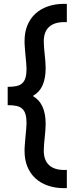

<svg xmlns="http://www.w3.org/2000/svg" viewBox="-20 -770 428 1000"><path d="M328.1 115.2V210H314Q267.6 210 229.5 196.8Q191.4 183.6 164.3 158.7Q137.2 133.8 122.6 97.9Q107.9 62 107.9 16.1Q107.9 -1 109.6 -21Q111.3 -41 113 -60.8Q114.7 -80.6 116.5 -98.4Q118.2 -116.2 118.2 -128.9Q118.2 -156.7 112.8 -174.8Q107.4 -192.9 96.2 -203.4Q85 -213.9 66.9 -218Q48.8 -222.2 23.9 -222.2H20V-317.9H23.9Q48.8 -317.9 66.9 -322Q85 -326.2 96.2 -336.7Q107.4 -347.2 112.8 -365.2Q118.2 -383.3 118.2 -411.1Q118.2 -423.8 116.5 -441.4Q114.7 -459 113 -478.8Q111.3 -498.5 109.6 -518.6Q107.9 -538.6 107.9 -556.2Q107.9 -602.1 122.6 -637.9Q137.2 -673.8 164.3 -698.7Q191.4 -723.6 229.5 -736.8Q267.6 -750 314 -750H328.1V-654.8H314Q262.7 -654.8 235.4 -629.6Q208 -604.5 208 -554.2Q208 -539.1 209.5 -521.5Q210.9 -503.9 212.9 -485.6Q214.8 -467.3 216.3 -449.2Q217.8 -431.2 217.8 -415Q217.8 -363.3 202.1 -326.9Q186.5 -290.5 150.9 -270Q186.5 -249 202.1 -212.6Q217.8 -176.3 217.8 -125Q217.8 -108.9 216.3 -90.8Q214.8 -72.8 212.9 -54.4Q210.9 -36.1 209.5 -18.6Q208 -1 208 14.2Q208 64.5 235.4 89.8Q262.7 115.2 314 115.2Z"/></svg>

Font: Aldrich
Style: Regular
Weight: 400
Designer: Matthew Desmond
Foundry: Matthew Desmond
Version: Version 1.002 2011